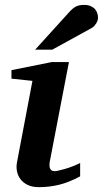

<svg xmlns="http://www.w3.org/2000/svg" viewBox="-20 -754 421 786"><path d="M308.1 -32.2Q263.2 -7.8 222.7 2.2Q182.1 12.2 139.2 12.2Q111.8 12.2 93 2.9Q74.2 -6.3 63.5 -21Q52.7 -35.6 49.3 -54Q45.9 -72.3 49.8 -90.8L112.8 -422.9L26.9 -432.1V-466.8L191.9 -500H262.2L185.1 -99.1Q183.1 -90.3 182.6 -82Q182.1 -73.7 183.8 -67.4Q185.5 -61 190.4 -57.1Q195.3 -53.2 204.1 -53.2Q208 -53.2 219.5 -55.7Q231 -58.1 246.1 -62.5Q261.2 -66.9 277.6 -73.2Q293.9 -79.6 308.1 -86.9ZM381.3 -681.2Q381.3 -676.3 379.4 -670.2Q377.4 -664.1 373.8 -658.2Q370.1 -652.3 365.5 -647.2Q360.8 -642.1 355 -639.2L194.3 -550.8H124L261.2 -702.1Q269.5 -711.4 276.6 -717.5Q283.7 -723.6 291 -727.3Q298.3 -731 306.2 -732.4Q314 -733.9 324.2 -733.9Q340.3 -733.9 351.3 -729Q362.3 -724.1 368.9 -716.6Q375.5 -709 378.4 -699.5Q381.3 -689.9 381.3 -681.2Z"/></svg>

Font: Charis SIL Eur
Style: Bold Italic
Weight: 700
Italic angle: -11°
Foundry: SIL International
Version: Version 5.000